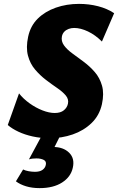

<svg xmlns="http://www.w3.org/2000/svg" viewBox="-20 -695 608 989"><path d="M235 17Q190 17 149 8Q108 -1 75 -16.5Q42 -32 20 -51L78 -214Q100 -186 132 -163Q164 -140 198.5 -126.5Q233 -113 262 -113Q292 -113 309 -127Q326 -141 330 -161Q335 -184 318.5 -203.5Q302 -223 274 -242Q246 -261 216 -284Q186 -307 160.5 -337Q135 -367 124 -408.5Q113 -450 125 -506Q137 -562 174.5 -599Q212 -636 267.5 -655.5Q323 -675 387 -675Q438 -675 485 -663Q532 -651 568 -627L505 -481Q471 -515 433 -533Q395 -551 362 -551Q347 -551 333.5 -546Q320 -541 311 -531.5Q302 -522 299 -508Q294 -483 309.5 -461.5Q325 -440 352.5 -420Q380 -400 411.5 -376.5Q443 -353 468.5 -323.5Q494 -294 505.5 -253.5Q517 -213 505 -158Q492 -100 451.5 -61Q411 -22 354.5 -2.5Q298 17 235 17ZM197 0H292L249 86L183 79Q194 71 213.5 66.5Q233 62 253 62Q306 62 336 91.5Q366 121 355 169Q345 216 300 245Q255 274 184 274Q145 274 114 264.5Q83 255 62 239L99 178Q111 184 128 187Q145 190 160 190Q185 190 199 180Q213 170 216 154Q220 136 205 128.5Q190 121 168 121Q158 121 148 122Q138 123 129 126Z"/></svg>

Font: Ysabeau Infant Black
Style: Italic
Weight: 900
Italic angle: -12°
Designer: Christian Thalmann (Catharsis Fonts)
Version: Version 2.001;gftools[0.9.30]; featfreeze: ss01,ss02,lnum